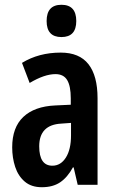

<svg xmlns="http://www.w3.org/2000/svg" viewBox="-20 -773 486 803"><path d="M234 -553Q312 -553 350 -504.5Q388 -456 388 -362V0H305L288 -73H285Q262 -31 231.5 -10.5Q201 10 155 10Q111 10 83.5 -13.5Q56 -37 43.5 -75Q31 -113 31 -157Q31 -240 77.5 -284Q124 -328 211 -332L276 -335V-362Q276 -413 261 -438Q246 -463 212 -463Q166 -463 104 -426L72 -510Q142 -553 234 -553ZM236 -256Q144 -251 144 -161Q144 -80 199 -80Q234 -80 255.5 -114Q277 -148 277 -207V-259ZM237 -753Q299 -753 299 -685Q299 -618 237 -618Q175 -618 175 -685Q175 -753 237 -753Z"/></svg>

Font: Noto Sans ExtraCondensed SemiBold
Style: Regular
Weight: 600
Width: 2
Designer: Monotype Design Team
Foundry: Monotype Imaging Inc.
Version: Version 2.013; ttfautohint (v1.8.4.7-5d5b)